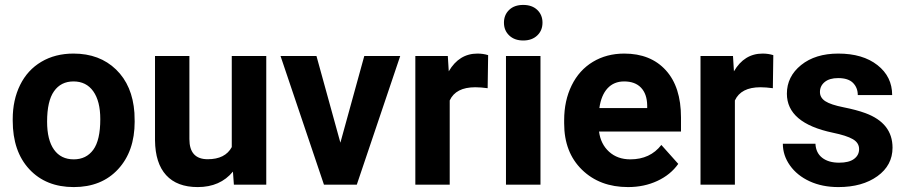

<svg xmlns="http://www.w3.org/2000/svg" viewBox="-20 -758 3720 788"><path d="M32.2 -269Q32.2 -347.7 62.5 -409.2Q92.8 -470.7 149.7 -504.4Q206.5 -538.1 281.7 -538.1Q388.7 -538.1 456.3 -472.7Q523.9 -407.2 531.7 -294.9L532.7 -258.8Q532.7 -137.2 464.8 -63.7Q397 9.8 282.7 9.8Q168.5 9.8 100.3 -63.5Q32.2 -136.7 32.2 -262.7ZM173.3 -258.8Q173.3 -183.6 201.7 -143.8Q230 -104 282.7 -104Q334 -104 362.8 -143.3Q391.6 -182.6 391.6 -269Q391.6 -342.8 362.8 -383.3Q334 -423.8 281.7 -423.8Q230 -423.8 201.7 -383.5Q173.3 -343.3 173.3 -258.8Z M936 -53.7Q883.8 9.8 791.5 9.8Q706.5 9.8 661.9 -39.1Q617.2 -87.9 616.2 -182.1V-528.3H757.3V-187Q757.3 -104.5 832.5 -104.5Q904.3 -104.5 931.2 -154.3V-528.3H1072.8V0H939.9Z M1377 -172.4 1475.1 -528.3H1622.6L1444.3 0H1309.6L1131.3 -528.3H1278.8Z M1981.4 -396Q1952.6 -399.9 1930.7 -399.9Q1850.6 -399.9 1825.7 -345.7V0H1684.6V-528.3H1817.9L1821.8 -465.3Q1864.3 -538.1 1939.5 -538.1Q1962.9 -538.1 1983.4 -531.7Z M2198.2 0H2056.6V-528.3H2198.2ZM2048.3 -665Q2048.3 -696.8 2069.6 -717.3Q2090.8 -737.8 2127.4 -737.8Q2163.6 -737.8 2185.1 -717.3Q2206.5 -696.8 2206.5 -665Q2206.5 -632.8 2184.8 -612.3Q2163.1 -591.8 2127.4 -591.8Q2091.8 -591.8 2070.1 -612.3Q2048.3 -632.8 2048.3 -665Z M2557.6 9.8Q2441.4 9.8 2368.4 -61.5Q2295.4 -132.8 2295.4 -251.5V-265.1Q2295.4 -344.7 2326.2 -407.5Q2356.9 -470.2 2413.3 -504.2Q2469.7 -538.1 2542 -538.1Q2650.4 -538.1 2712.6 -469.7Q2774.9 -401.4 2774.9 -275.9V-218.3H2438.5Q2445.3 -166.5 2479.7 -135.3Q2514.2 -104 2566.9 -104Q2648.4 -104 2694.3 -163.1L2763.7 -85.4Q2731.9 -40.5 2677.7 -15.4Q2623.5 9.8 2557.6 9.8ZM2541.5 -423.8Q2499.5 -423.8 2473.4 -395.5Q2447.3 -367.2 2439.9 -314.5H2636.2V-325.7Q2635.3 -372.6 2610.8 -398.2Q2586.4 -423.8 2541.5 -423.8Z M3151.9 -396Q3123 -399.9 3101.1 -399.9Q3021 -399.9 2996.1 -345.7V0H2855V-528.3H2988.3L2992.2 -465.3Q3034.7 -538.1 3109.9 -538.1Q3133.3 -538.1 3153.8 -531.7Z M3505.9 -146Q3505.9 -171.9 3480.2 -186.8Q3454.6 -201.7 3397.9 -213.4Q3209.5 -252.9 3209.5 -373.5Q3209.5 -443.8 3267.8 -491Q3326.2 -538.1 3420.4 -538.1Q3521 -538.1 3581.3 -490.7Q3641.6 -443.4 3641.6 -367.7H3500.5Q3500.5 -397.9 3481 -417.7Q3461.4 -437.5 3419.9 -437.5Q3384.3 -437.5 3364.7 -421.4Q3345.2 -405.3 3345.2 -380.4Q3345.2 -356.9 3367.4 -342.5Q3389.6 -328.1 3442.4 -317.6Q3495.1 -307.1 3531.2 -293.9Q3643.1 -252.9 3643.1 -151.9Q3643.1 -79.6 3581.1 -34.9Q3519 9.8 3420.9 9.8Q3354.5 9.8 3303 -13.9Q3251.5 -37.6 3222.2 -78.9Q3192.9 -120.1 3192.9 -168H3326.7Q3328.6 -130.4 3354.5 -110.4Q3380.4 -90.3 3423.8 -90.3Q3464.4 -90.3 3485.1 -105.7Q3505.9 -121.1 3505.9 -146Z"/></svg>

Font: Shabnam FD
Style: Bold
Weight: 700
Foundry: DejaVu fonts team - Redesigned by Saber Rastikerdar - Based on Vazir font
Version: Version 5.00;October 20, 2019;FontCreator 12.0.0.2547 64-bit